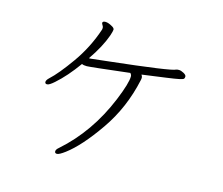

<svg xmlns="http://www.w3.org/2000/svg" viewBox="-106 -862 1212 1043"><g transform="rotate(15 500.0 -340.5)"><path d="M566 -488Q346 -462 327.5 -462Q309 -462 300 -467Q242 -386 184 -335Q157 -311 145 -311Q133 -311 133 -321.5Q133 -332 148 -346Q191 -385 256 -476.5Q321 -568 357 -676Q358 -678 358 -685Q358 -692 353 -699.5Q348 -707 348 -711Q348 -721 364.5 -721Q381 -721 406 -706Q417 -699 417 -691Q417 -683 408 -656Q384 -588 328 -507H337Q354 -509 427 -517Q781 -556 802 -570Q806 -572 817.5 -572Q829 -572 844.5 -563.5Q860 -555 860 -546Q860 -537 856 -533Q852 -529 831 -524.5Q810 -520 762 -513.5Q714 -507 627 -495Q633 -486 633 -479Q633 -472 631 -464Q596 -302 505.5 -171.5Q415 -41 339 16Q307 40 294.5 40Q282 40 282 29Q282 18 297 6Q449 -128 533 -332Q574 -432 574 -470Q574 -480 566 -488Z"/></g></svg>

Font: LXGW WenKai Light
Style: Regular
Weight: 300
Designer: LXGW / Fontworks Inc.
Foundry: LXGW / Fontworks Inc.
Version: Version 1.501; October 10, 2024